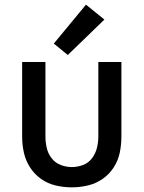

<svg xmlns="http://www.w3.org/2000/svg" viewBox="-20 -796 616 824"><path d="M288 8Q323 8 357 0Q391 -8 420 -28Q449 -48 468 -77.5Q487 -107 494 -141Q501 -175 501 -210V-530H402V-210Q402 -186 396 -161.5Q390 -137 375 -117Q360 -97 336.5 -88Q313 -79 288 -79Q264 -79 240.5 -88Q217 -97 201.5 -117Q186 -137 180.5 -161.5Q175 -186 175 -210V-530H75V-210Q75 -175 82.5 -141Q90 -107 109 -77.5Q128 -48 156.5 -28Q185 -8 219 0Q253 8 288 8ZM271 -560 428 -712 349 -776 211 -609Z"/></svg>

Font: Iosevka Sparkle Medium
Style: Regular
Weight: 500
Designer: Belleve Invis
Foundry: Belleve Invis
Version: Version 4.5.0; ttfautohint (v1.8.3)